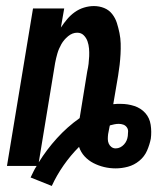

<svg xmlns="http://www.w3.org/2000/svg" viewBox="-20 -548 540 634"><path d="M151 66 81 38Q86 28 90.5 18.5Q95 9 101 0H3L89 -520H192L181 -457Q191 -472 202 -485Q213 -498 227 -508Q241 -518 257.5 -523Q274 -528 290 -528Q308 -528 324 -521.5Q340 -515 350.5 -501.5Q361 -488 366 -472Q371 -456 374.5 -439Q378 -422 378.5 -404.5Q379 -387 378 -369Q377 -351 375 -333.5Q373 -316 370 -298L354 -204Q361 -205 367 -205Q373 -205 379 -205Q402 -205 423.5 -198Q445 -191 459.5 -175Q474 -159 477.5 -136Q481 -113 478 -90Q474 -70 465.5 -50.5Q457 -31 440 -17Q423 -3 402.5 2.5Q382 8 362 8Q342 8 323.5 3.5Q305 -1 288.5 -9.5Q272 -18 259.5 -31.5Q247 -45 241 -63Q213 -35 190 -2Q167 31 151 66ZM108 -12Q134 -54 168 -91.5Q202 -129 243 -158L268 -312Q271 -325 272.5 -337.5Q274 -350 274.5 -362.5Q275 -375 274 -387.5Q273 -400 269 -411.5Q265 -423 256.5 -431.5Q248 -440 235 -440Q219 -440 205 -428.5Q191 -417 182.5 -402Q174 -387 169.5 -371.5Q165 -356 162 -340ZM362 -58Q370 -58 377 -61.5Q384 -65 389.5 -71Q395 -77 398 -84Q401 -91 402 -99Q403 -107 403 -114.5Q403 -122 398.5 -128Q394 -134 387 -136.5Q380 -139 372 -139Q365 -139 357.5 -137.5Q350 -136 343 -134L342 -131Q341 -125 339.5 -118Q338 -111 337 -105Q336 -97 336 -89Q336 -81 339 -74Q342 -67 348 -62.5Q354 -58 362 -58Z"/></svg>

Font: Iosevka Curly
Style: Bold Italic
Weight: 700
Italic angle: -9°
Monospace: yes
Designer: Belleve Invis
Foundry: Belleve Invis
Version: Version 22.1.2; ttfautohint (v1.8.4)